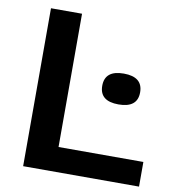

<svg xmlns="http://www.w3.org/2000/svg" viewBox="-83 -813 801 886"><g transform="rotate(10 318.0 -370.0)"><path d="M84.5 0V-740H230V-115.5H627.5V0ZM468 -357Q379.5 -357 379.5 -429Q379.5 -501.5 468 -501.5Q557 -501.5 557 -429Q557 -357 468 -357Z"/></g></svg>

Font: Encode Sans Exp SmBold
Style: Regular
Weight: 600
Width: 7
Designer: Multiple Designers
Foundry: Impallari Type
Version: Version 3.002; ttfautohint (v1.8.3) -l 8 -r 50 -G 200 -x 14 